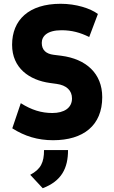

<svg xmlns="http://www.w3.org/2000/svg" viewBox="-20 -732 604 1016"><path d="M261 10C421 10 521 -68 521 -218C521 -343 436 -420 304 -437L264 -442C224 -447 201 -467 201 -505C201 -540 229 -572 306 -572C358 -572 405 -560 452 -536L498 -658C458 -688 382 -712 301 -712C132 -712 44 -626 44 -495C44 -372 135 -308 244 -293L280 -288C331 -281 361 -254 361 -211C361 -160 318 -134 257 -134C199 -134 147 -150 90 -186L45 -53C111 -11 180 10 261 10ZM140 193 206 264C306 226 340 158 340 62H213C213 128 196 163 140 193Z"/></svg>

Font: Finlandica
Style: Bold
Weight: 700
Designer: Niklas Ekholm, Juho Hiilivirta, Jaakko Suomalainen
Foundry: Helsinki Type Studio
Version: Version 2.000;Glyphs 3.2 (3202)